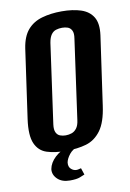

<svg xmlns="http://www.w3.org/2000/svg" viewBox="-85 -653 577 850"><g transform="rotate(-10 204.0 -228.0)"><path d="M166 12Q116 12 80 0.5Q44 -11 28 -47.5Q12 -84 22 -156L66 -466Q74 -519 99 -548Q124 -577 164 -588.5Q204 -600 253 -600Q303 -600 339.5 -588Q376 -576 393.5 -547Q411 -518 404 -466L360 -157Q350 -84 323 -47.5Q296 -11 256.5 0.5Q217 12 166 12ZM176 -56Q190 -56 203 -60.5Q216 -65 225.5 -77.5Q235 -90 238 -113L288 -471Q292 -495 285.5 -507.5Q279 -520 267.5 -524Q256 -528 242 -528Q228 -528 215 -524Q202 -520 193 -507.5Q184 -495 180 -471L130 -113Q127 -90 133 -77.5Q139 -65 150.5 -60.5Q162 -56 176 -56ZM160 144Q124 144 104 124.5Q84 105 87 80Q92 52 117.5 28Q143 4 178 -1L224 0Q196 9 181 28Q166 47 163 64Q161 83 172 93Q183 103 196 103Q203 103 209 101Q215 99 217 99L227 129Q220 132 205 138Q190 144 160 144Z"/></g></svg>

Font: Alumni Sans
Style: Bold Italic
Weight: 700
Italic angle: -8°
Designer: Robert E. Leuschke
Foundry: Robert E. Leuschke
Version: Version 1.016